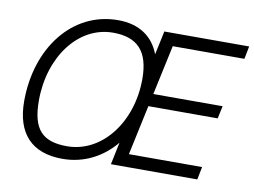

<svg xmlns="http://www.w3.org/2000/svg" viewBox="-79 -842 1290 974"><g transform="rotate(10 566.0 -355.0)"><path d="M297 16C408 16 502 -34 569 -115L545 0H990L1003 -66H626L681 -323H1038L1052 -388H695L750 -644H1119L1132 -710H695L669 -588C637 -673 566 -726 455 -726C218 -726 56 -512 56 -239C56 -73 139 16 297 16ZM309 -51C181 -51 129 -108 129 -255C129 -479 261 -659 441 -659C566 -659 627 -596 627 -453C627 -230 489 -51 309 -51Z"/></g></svg>

Font: Geist Light
Style: Italic
Weight: 300
Italic angle: -12°
Designer: Basement.studio, Andrés Briganti, Mateo Zaragoza
Foundry: Basement.studio, Vercel, Andrés Briganti, Guido Ferreyra, Mateo Zaragoza
Version: Version 1.500